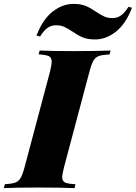

<svg xmlns="http://www.w3.org/2000/svg" viewBox="-67 -968 699 988"><path d="M253 -57Q253 -36 267.5 -29Q282 -22 321 -20L317 0Q253 -3 130 -3Q12 -3 -47 0L-42 -20Q-7 -22 10.5 -28Q28 -34 38.5 -51.5Q49 -69 59 -106L191 -602Q199 -636 199 -650Q199 -672 184.5 -679Q170 -686 132 -688L137 -708Q193 -705 314 -705Q427 -705 502 -708L497 -688Q460 -686 442.5 -680Q425 -674 414.5 -657Q404 -640 394 -602L262 -106Q253 -68 253 -57ZM428 -907Q454 -890 471 -882.5Q488 -875 512 -875Q536 -875 555.5 -888.5Q575 -902 594 -933L612 -928Q581 -846 530 -805.5Q479 -765 422 -765Q384 -765 359 -775.5Q334 -786 305 -806Q279 -823 262 -830.5Q245 -838 221 -838Q197 -838 177.5 -824.5Q158 -811 139 -780L121 -785Q152 -867 203 -907.5Q254 -948 311 -948Q349 -948 374 -937.5Q399 -927 428 -907Z"/></svg>

Font: Playfair Display SC Black
Style: Italic
Weight: 900
Italic angle: -14°
Designer: Claus Eggers Sørensen
Foundry: Claus Eggers Sørensen
Version: Version 1.200; ttfautohint (v1.6)